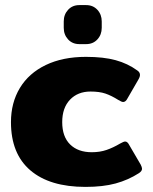

<svg xmlns="http://www.w3.org/2000/svg" viewBox="-20 -718 600 753"><path d="M230 -609V-634Q230 -661 247 -679.5Q264 -698 291 -698H318Q345 -698 362 -679.5Q379 -661 379 -634V-609Q379 -582 362 -563.5Q345 -545 318 -545H291Q264 -545 247 -563.5Q230 -582 230 -609ZM23 -239Q23 -315 58 -373Q93 -431 159.5 -463Q226 -495 317 -495Q386 -495 433.5 -482Q481 -469 518 -442Q529 -435 529 -424Q529 -416 521 -403L480 -332Q473 -318 463 -318Q457 -318 444 -326Q417 -343 393.5 -351Q370 -359 335 -359Q285 -359 254.5 -327Q224 -295 224 -239Q224 -182 255 -151.5Q286 -121 340 -121Q372 -121 398 -130Q424 -139 451 -155Q465 -163 471 -163Q480 -163 487 -149L532 -72Q537 -62 537 -56Q537 -47 525 -39Q483 -12 433.5 1.5Q384 15 315 15Q175 15 99 -50Q23 -115 23 -239Z"/></svg>

Font: Mitr SemiBold
Style: Regular
Weight: 600
Designer: Thanarat Vachiruckul
Foundry: Cadson Demak
Version: Version 1.002